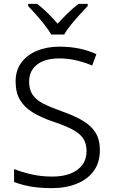

<svg xmlns="http://www.w3.org/2000/svg" viewBox="-20 -966 587 996"><path d="M498 -187Q498 -123 466.5 -79.5Q435 -36 378.5 -13Q322 10 248 10Q206 10 170 6Q134 2 105 -5.5Q76 -13 53 -22V-89Q90 -74 141.5 -62Q193 -50 251 -50Q306 -50 345.5 -65.5Q385 -81 407 -110.5Q429 -140 429 -182Q429 -222 411 -248.5Q393 -275 353.5 -295.5Q314 -316 250 -337Q190 -358 148 -384Q106 -410 83.5 -448Q61 -486 61 -543Q61 -601 90.5 -641Q120 -681 171.5 -702.5Q223 -724 289 -724Q344 -724 391.5 -714Q439 -704 480 -685L458 -626Q418 -643 375 -653Q332 -663 287 -663Q239 -663 204 -649Q169 -635 150 -608Q131 -581 131 -543Q131 -501 149.5 -474Q168 -447 204.5 -428.5Q241 -410 297 -390Q360 -368 405 -342.5Q450 -317 474 -280.5Q498 -244 498 -187ZM246 -787Q233 -809 212 -836Q191 -863 167.5 -889.5Q144 -916 126 -935V-946H173Q200 -925 227.5 -898Q255 -871 279 -843Q304 -871 332 -898Q360 -925 387 -946H435V-935Q417 -916 393 -889.5Q369 -863 347 -836Q325 -809 313 -787Z"/></svg>

Font: Noto Sans Oriya Light
Style: Regular
Weight: 300
Version: Version 2.003